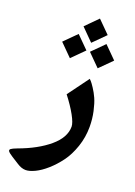

<svg xmlns="http://www.w3.org/2000/svg" viewBox="-180 -689 715 1018"><g transform="rotate(20 177.0 -180.0)"><path d="M199.2 -625 267.6 -556.6 199.2 -488.3 131.3 -556.6ZM277.8 -509.8 346.2 -441.4 277.8 -373 209.5 -441.4ZM121.1 -509.8 189.5 -441.4 121.1 -373 52.7 -441.4ZM257.8 -306.2Q261.2 -302.7 267.1 -296.6Q272.9 -290.5 287.8 -268.1Q302.7 -245.6 314.2 -220Q325.7 -194.3 335 -152.6Q344.2 -110.8 344.2 -65.9Q344.2 -7.8 325.7 46.6Q307.1 101.1 278.8 139.4Q250.5 177.7 217.5 206.8Q184.6 235.8 154.3 250.2Q124 264.6 103 264.6Q79.6 264.6 54.2 248L14.2 222.7Q-7.3 209 -12.5 201.4Q-17.6 193.8 -9.8 187.5Q-2 181.2 22.9 171.9Q127 133.8 190.4 80.1Q253.9 26.4 253.9 -34.7Q253.9 -55.7 231.2 -96.9Q208.5 -138.2 170.4 -187.5Z"/></g></svg>

Font: Sahel SemiBold FD
Style: SemiBold-FD
Weight: 600
Foundry: Saber Rastikerdar (saber.rastikerdar@gmail.com)
Version: Version 3.3.0